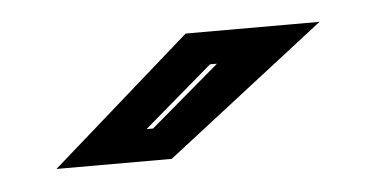

<svg xmlns="http://www.w3.org/2000/svg" viewBox="-27 -724 398 205"><g transform="rotate(-5 172.0 -622.0)"><path d="M27 -556 177 -688H320.5L150.5 -556ZM126.5 -590H133.5L207.5 -653H200Z"/></g></svg>

Font: Tourney Thin ExtraBold
Style: Italic
Weight: 800
Italic angle: -12°
Version: Version 1.015